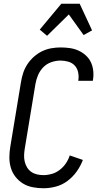

<svg xmlns="http://www.w3.org/2000/svg" viewBox="-20 -996 540 1024"><path d="M212 8Q183 8 154.5 2.5Q126 -3 103 -17Q80 -31 63 -52.5Q46 -74 38 -100.5Q30 -127 30 -156Q30 -185 35 -214L92 -559Q96 -584 104 -608Q112 -632 126.5 -654Q141 -676 161.5 -694Q182 -712 205 -723Q228 -734 253 -738.5Q278 -743 303 -743Q328 -743 352.5 -739.5Q377 -736 398 -726.5Q419 -717 436.5 -701.5Q454 -686 464 -665.5Q474 -645 477 -620.5Q480 -596 476 -571L475 -565H397L398 -569Q401 -590 396.5 -611Q392 -632 378.5 -646.5Q365 -661 344.5 -667Q324 -673 302 -673Q279 -673 254 -664.5Q229 -656 211 -637.5Q193 -619 183 -595.5Q173 -572 169 -548L112 -203Q109 -185 108.5 -167.5Q108 -150 112 -133.5Q116 -117 124.5 -103Q133 -89 146.5 -79.5Q160 -70 177 -66Q194 -62 212 -62Q234 -62 256.5 -68.5Q279 -75 298.5 -90Q318 -105 331.5 -125Q345 -145 352 -167L422 -143Q410 -111 389.5 -82Q369 -53 340.5 -31.5Q312 -10 278.5 -1Q245 8 212 8ZM231 -805 192 -838 307 -976H405L471 -834L426 -809L347 -919Z"/></svg>

Font: Iosevka Curly
Style: Italic
Weight: 400
Italic angle: -9°
Monospace: yes
Designer: Belleve Invis
Foundry: Belleve Invis
Version: Version 22.1.2; ttfautohint (v1.8.4)